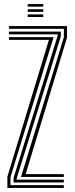

<svg xmlns="http://www.w3.org/2000/svg" viewBox="-20 -929 369 949"><path d="M83.8 -54.5 295.8 -745.5V-786.5H24.2V-800H311.2V-743L106.8 -68.2H295.5V-54.5ZM47.2 -27.2V-50.2L265 -752.8V-759.2H24.2V-772.8H280.5V-748.5L62.5 -47.2V-41H295.5V-27.2ZM16.5 0V-55.8L221.8 -732H24.2V-745.5H245L31.8 -53.5V-13.8H295.5V0ZM117 -896V-908.8H194V-896ZM117 -870.5V-883.2H194V-870.5ZM117 -845V-857.8H194V-845Z"/></svg>

Font: Big Shoulders Inline Display Medium
Style: Regular
Weight: 500
Designer: Patric King
Foundry: XO Type Co
Version: Version 1.000